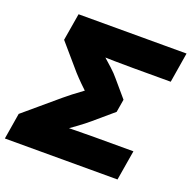

<svg xmlns="http://www.w3.org/2000/svg" viewBox="-129 -856 982 984"><g transform="rotate(20 362.0 -364.0)"><path d="M-1.5 0 22 -142.6 203.6 -296.4Q221.2 -311.5 245.4 -330.1Q269.5 -348.6 295.7 -367.7Q321.8 -386.7 345.9 -403.8Q370.1 -420.9 387.7 -432.6L367.7 -310.1Q349.6 -325.7 323.2 -349.1Q296.9 -372.6 271.2 -397.9Q245.6 -423.3 228.5 -442.4L110.8 -579.1L135.7 -727.5H724.6L697.8 -564H492.7Q443.4 -564 390.4 -564.9Q337.4 -565.9 288.1 -567.4L287.6 -613.8Q308.1 -594.7 333.7 -572.3Q359.4 -549.8 384 -527.3Q408.7 -504.9 425.8 -483.9L502 -394.5L490.2 -324.2L386.2 -235.4Q360.4 -213.4 327.6 -189.5Q294.9 -165.5 262.5 -142.6Q230 -119.6 205.6 -101.1L221.2 -160.6Q270.5 -161.6 323.7 -162.6Q377 -163.6 426.3 -163.6H640.1L612.8 0Z"/></g></svg>

Font: Inter 20pt Black
Style: Italic
Weight: 900
Italic angle: -9.3988°
Version: Version 4.001;git-66647c0bb